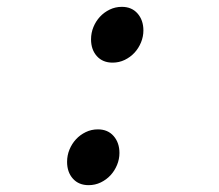

<svg xmlns="http://www.w3.org/2000/svg" viewBox="-20 -529 640 561"><path d="M309 -346Q280 -346 263 -365Q246 -384 246 -414Q246 -433 253 -450Q260 -467 272 -480Q284 -493 300.5 -501Q317 -509 336 -509Q365 -509 382 -489.5Q399 -470 399 -440Q399 -422 392 -405Q385 -388 373 -375Q361 -362 344.5 -354Q328 -346 309 -346ZM239 12Q210 12 193 -7Q176 -26 176 -56Q176 -75 183 -92Q190 -109 202 -122Q214 -135 230.5 -143Q247 -151 266 -151Q295 -151 312 -131.5Q329 -112 329 -82Q329 -64 322 -47Q315 -30 303 -17Q291 -4 274.5 4Q258 12 239 12Z"/></svg>

Font: Source Code Pro
Style: Italic
Weight: 400
Italic angle: -11°
Monospace: yes
Designer: Paul D. Hunt, Teo Tuominen
Foundry: Adobe Systems Incorporated
Version: Version 1.050;PS 1.000;hotconv 16.6.51;makeotf.lib2.5.65220